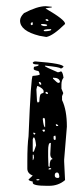

<svg xmlns="http://www.w3.org/2000/svg" viewBox="-20 -643 261 621"><path d="M131.8 -42Q85.9 -42 85.9 -51.8V-52.7V-54.7V-55.7Q72.3 -58.6 72.3 -62.5L85.9 -75.2Q68.4 -82 68.4 -97.7V-120.1Q68.4 -174.8 72.3 -202.1Q80.1 -397.5 85.9 -397.5Q108.4 -399.4 108.4 -402.3V-403.3Q108.4 -406.2 104.5 -413.1Q88.9 -416 88.9 -419.9L89.8 -426.8Q104.5 -429.7 104.5 -431.6V-434.6H99.6Q85.9 -434.6 85.9 -440.4Q88.9 -444.3 94.7 -444.3Q185.5 -437.5 185.5 -426.8L179.7 -421.9H174.8Q174.8 -425.8 126 -430.7L125 -429.7Q125 -426.8 167 -409.2Q170.9 -409.2 176.8 -412.1Q182.6 -412.1 185.5 -391.6Q178.7 -383.8 178.7 -369.1V-356.4L184.6 -341.8L180.7 -332V-319.3Q196.3 -287.1 196.3 -233.4L187.5 -127V-120.1L190.4 -60.5Q168.9 -42 138.7 -42ZM97.7 -60.5 101.6 -59.6 107.4 -60.5V-62.5L105.5 -63.5H100.6L97.7 -62.5ZM157.2 -75.2Q157.2 -67.4 167 -67.4Q171.9 -67.4 171.9 -72.3Q170.9 -85 165 -85H163.1Q157.2 -84 157.2 -76.2ZM138.7 -94.7 145.5 -95.7V-97.7L142.6 -99.6H140.6L136.7 -96.7V-95.7ZM138.7 -103.5H140.6V-105.5Q140.6 -127.9 149.4 -127.9V-129.9Q142.6 -133.8 142.6 -144.5L144.5 -180.7H142.6Q135.7 -180.7 135.7 -155.3V-135.7L136.7 -105.5ZM85.9 -125Q87.9 -125 89.8 -132.8L88.9 -141.6V-142.6H85.9V-132.8V-127ZM85.9 -152.3H88.9L89.8 -153.3L96.7 -172.9Q94.7 -192.4 90.8 -198.2H87.9L85.9 -192.4ZM153.3 -196.3Q153.3 -190.4 157.2 -190.4H159.2L160.2 -195.3V-198.2L159.2 -204.1H157.2L153.3 -202.1ZM87.9 -210.9 89.8 -208H92.8L94.7 -211.9L89.8 -213.9H87.9ZM117.2 -220.7 121.1 -216.8H122.1L125 -218.8V-223.6H118.2ZM118.2 -258.8Q121.1 -231.4 126 -231.4V-248Q126 -261.7 122.1 -261.7H121.1ZM162.1 -235.4H168V-238.3L163.1 -241.2H162.1L160.2 -240.2ZM101.6 -311.5Q105.5 -311.5 105.5 -313.5L107.4 -314.5V-317.4Q108.4 -337.9 113.3 -339.8Q121.1 -342.8 121.1 -343.8V-347.7Q121.1 -356.4 101.6 -365.2Q99.6 -365.2 97.7 -353.5L99.6 -316.4ZM127 -341.8 131.8 -338.9H134.8V-342.8L131.8 -345.7H127.9ZM105.5 -377Q107.4 -369.1 110.4 -369.1H113.3V-371.1Q113.3 -377 107.4 -377.9H105.5ZM151.4 -388.7Q165 -375 168 -375H169.9L173.8 -377V-379.9Q170.9 -391.6 152.3 -391.6H151.4ZM129.9 -523.4 107.4 -527.3Q44.9 -543 44.9 -576.2Q44.9 -587.9 57.6 -600.6Q100.6 -623 127.9 -623L147.5 -621.1V-619.1L127.9 -616.2V-615.2Q190.4 -579.1 190.4 -566.4V-565.4Q151.4 -527.3 129.9 -523.4ZM121.1 -543.9 124 -542H127.9Q145.5 -543 145.5 -546.9V-548.8H144.5Q121.1 -548.8 121.1 -543.9ZM113.3 -562.5Q113.3 -560.5 122.1 -558.6H129.9L132.8 -561.5Q132.8 -564.5 118.2 -565.4H113.3ZM79.1 -566.4Q79.1 -562.5 83 -561.5L85.9 -563.5V-570.3L83 -571.3ZM127 -578.1 131.8 -575.2H134.8L136.7 -576.2V-578.1L132.8 -581.1H129.9L127 -579.1Z"/></svg>

Font: Love Ya Like A Sister
Style: Regular
Weight: 400
Designer: Kimberly Geswein
Foundry: Kimberly Geswein
Version: Version 1.002 2007